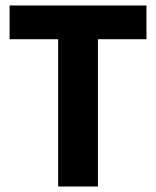

<svg xmlns="http://www.w3.org/2000/svg" viewBox="-20 -680 569 700"><path d="M192 0V-660H337V0ZM15 -537V-660H514V-537Z"/></svg>

Font: Bricolage Grotesque 72pt
Style: Bold
Weight: 700
Designer: Mathieu Triay
Foundry: Atelier Triay
Version: Version 1.001;gftools[0.9.33.dev8+g029e19f]